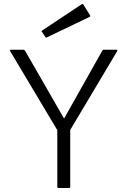

<svg xmlns="http://www.w3.org/2000/svg" viewBox="-20 -1025 640 965"><path d="M31 -768Q29 -771 30.5 -773Q32 -775 35 -775H99Q102 -775 106 -770L302 -429L494 -770Q498 -775 501 -775H565Q568 -775 569.5 -773Q571 -771 569 -768L333 -372V-86Q333 -80 327 -80H274Q268 -80 268 -86V-371ZM432 -949Q436 -943 430 -940L211 -835L188 -869L391 -1004Q395 -1007 399 -1002Z"/></svg>

Font: Gowun Dodum
Style: Regular
Weight: 400
Designer: Yanghee Ryu
Foundry: Yanghee Ryu
Version: Version 2.000